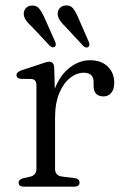

<svg xmlns="http://www.w3.org/2000/svg" viewBox="-20 -702 466 722"><path d="M184 -447 186 -368Q206 -419.5 242 -447.5Q278 -475.5 318.5 -475.5Q360.5 -475.5 385 -452Q409.5 -428.5 409.5 -390.5Q409.5 -366.5 398.5 -353Q387.5 -339.5 369.5 -339.5Q332 -339.5 332 -379V-394Q332 -428.5 294.5 -428.5Q268.5 -428.5 243.8 -409.2Q219 -390 203 -352Q187 -314 187 -258V-67.5Q187 -41 214 -38L259 -32.5Q279 -30 279 -15.5Q279 0 258.5 0H70Q50 0 50 -15.5Q50 -27 68 -32L93 -37.5Q117 -43 117 -67.5V-381Q117 -403.5 98.5 -405L58.5 -405.5Q42 -407.5 42 -419.5Q42 -431 60.5 -437.5L129 -460Q141.5 -464.5 150.2 -467.2Q159 -470 164.5 -470Q183 -470 184 -447ZM275.5 -632.5 313.5 -545.5Q319.5 -531 312.5 -525.5Q304 -519.5 293.5 -529L226.5 -601Q214.5 -612.5 206.5 -623.5Q198.5 -634.5 197 -647.5Q196 -661 204.2 -670.8Q212.5 -680.5 226.5 -681.5Q245.5 -683 255.8 -669.2Q266 -655.5 275.5 -632.5ZM148 -633.5 187 -546Q193 -532 186.5 -526.5Q178.5 -520.5 167.5 -529.5L101 -600.5Q88 -612 79.8 -622.8Q71.5 -633.5 69.5 -646.5Q68 -660 76.2 -670Q84.5 -680 98.5 -681Q117 -683 127.5 -669.5Q138 -656 148 -633.5Z"/></svg>

Font: Fraunces 9pt Soft Light
Style: Regular
Weight: 300
Version: Version 1.000;[0bf87f6ff]